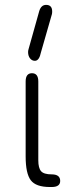

<svg xmlns="http://www.w3.org/2000/svg" viewBox="-20 -751 300 771"><path d="M187.5 0H180.7Q124 0 103.5 -27.3Q83 -54.7 83 -123V-423.8Q83 -457 108.4 -457Q133.8 -457 133.8 -423.8V-107.4Q133.8 -76.2 145 -63.5Q156.2 -50.8 187.5 -50.8Q221.7 -50.8 221.7 -24.4Q221.7 0 187.5 0ZM165 -731.4Q189.5 -731.4 189.5 -705.1Q189.5 -698.2 188.5 -694.3L144.5 -541Q137.7 -506.8 120.1 -506.8Q108.4 -506.8 100.6 -516.6Q92.8 -526.4 92.8 -542Q92.8 -547.9 94.7 -553.7L137.7 -707Q145.5 -731.4 165 -731.4Z"/></svg>

Font: Jura
Style: Book
Weight: 400
Version: Version 2.3